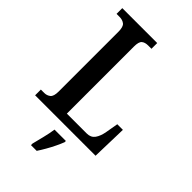

<svg xmlns="http://www.w3.org/2000/svg" viewBox="-277 -802 1112 1112"><g transform="rotate(45 278.5 -246.5)"><path d="M27 0V-47H55Q76 -47 92 -59.5Q108 -72 108 -112V-601Q108 -642 92 -654.5Q76 -667 52 -667H27V-714H313V-667H286Q260 -667 246 -655Q232 -643 232 -605V-55H395Q428 -55 445 -78.5Q462 -102 469 -143L482 -218H528L522 0ZM214 208Q222 176 232 136Q242 96 247 61H340V71Q332 92 319 119Q306 146 290.5 173Q275 200 261 221H214Z"/></g></svg>

Font: Noto Serif Condensed SemiBold
Style: Regular
Weight: 600
Width: 3
Designer: Monotype Design Team
Foundry: Monotype Imaging Inc.
Version: Version 2.013